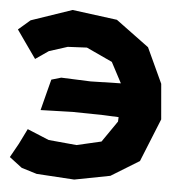

<svg xmlns="http://www.w3.org/2000/svg" viewBox="-56 -726 732 792"><g transform="rotate(5 310.0 -330.0)"><path d="M-4.9 -578.1 29.3 -529.3 76.2 -462.9 129.9 -500 206.1 -524.4 285.2 -528.3 392.6 -478.5 437.5 -393.6 312.5 -390.6 190.4 -395.5 150.4 -383.8 136.7 -331.1 117.2 -254.9 249 -258.8 372.1 -256.8 440.4 -253.9 439.5 -235.4 378.9 -147.5 277.3 -124 161.1 -134.8 71.3 -171.9 40 -108.4 7.8 -50.8 60.5 -10.7 124 8.8 280.3 18.6 427.7 -9.8 543.9 -81.1 616.2 -259.8 603.5 -406.2 536.1 -551.8 398.4 -653.3 212.9 -677.7 43.9 -620.1Z"/></g></svg>

Font: MaokenAssortedSans-Lite
Style: Lite
Weight: 400
Version: Version 1.400